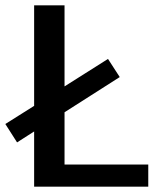

<svg xmlns="http://www.w3.org/2000/svg" viewBox="-22 -700 602 720"><path d="M534 -83V0H106V-207L42 -166L-2 -235L106 -303V-680H220V-376L383 -479L427 -411L220 -279V-83Z"/></svg>

Font: Martel Sans SemiBold
Style: Regular
Weight: 600
Designer: Dan Reynolds and Mathieu Réguer
Foundry: Dan Reynolds and Mathieu Réguer
Version: Version 1.002; ttfautohint (v1.1) -l 5 -r 5 -G 72 -x 0 -D la